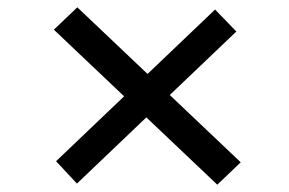

<svg xmlns="http://www.w3.org/2000/svg" viewBox="-20 -533 790 524"><path d="M573 -29 127 -452 191 -513 637 -90ZM190 -32 133 -93 567 -507 625 -447Z"/></svg>

Font: Lexend Zetta Light
Style: Regular
Weight: 300
Designer: Bonnie Shaver-Troup, Thomas Jockin
Foundry: Lexend
Version: Version 1.007